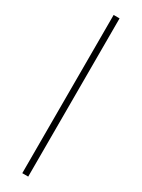

<svg xmlns="http://www.w3.org/2000/svg" viewBox="-245 -733 724 981"><g transform="rotate(30 117.0 -243.0)"><path d="M134.5 223H99.5V-710.5H134.5Z"/></g></svg>

Font: Anek Odia ExtraLight
Style: Regular
Weight: 250
Designer: Yesha Goshar & Mahesh Sahu (Odia), Yesha Goshar (Latin)
Foundry: Ek Type
Version: Version 1.003